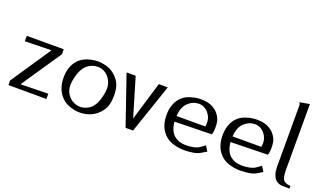

<svg xmlns="http://www.w3.org/2000/svg" viewBox="-71 -1101 2569 1531"><g transform="rotate(20 1214.0 -335.5)"><path d="M356.4 -419.9Q277.3 -419.9 43 -419.9Q43 -408.2 43 -374Q99.6 -375 267.6 -378.9Q210.9 -293.9 40 -40Q40 -30.3 40 -1Q120.1 -1 362.3 0Q362.3 -11.7 362.3 -44.9Q303.7 -43.9 127.9 -40Q185.5 -125 357.4 -378.9Q356.4 -389.6 356.4 -419.9Z M860.4 -209Q860.4 -291 826.2 -336.9Q792 -382.8 746.1 -403.3Q720.7 -414.1 695.3 -418Q669.9 -422.9 646.5 -422.9Q603.5 -422.9 554.7 -406.2Q504.9 -388.7 471.7 -344.7Q454.1 -320.3 443.4 -287.1Q432.6 -253.9 432.6 -209Q432.6 -165 443.4 -130.9Q454.1 -96.7 471.7 -72.3Q504.9 -26.4 553.7 -7.8Q603.5 10.7 646.5 10.7Q668.9 10.7 695.3 5.9Q720.7 1 746.1 -10.7Q792 -32.2 826.2 -79.1Q860.4 -127 860.4 -209ZM604.5 -37.1Q551.8 -50.8 521.5 -100.6Q503.9 -129.9 503.9 -171.9Q503.9 -202.1 513.7 -239.3Q535.2 -326.2 585 -358.4Q621.1 -381.8 660.2 -381.8Q673.8 -381.8 688.5 -378.9Q741.2 -365.2 770.5 -312.5Q788.1 -282.2 788.1 -241.2Q788.1 -210 778.3 -172.9Q756.8 -85 707 -54.7Q671.9 -33.2 635.7 -33.2Q620.1 -33.2 604.5 -37.1Z M1164.1 -418Q1138.7 -335.9 1065.4 -90.8Q1041 -172.9 967.8 -418Q948.2 -418 890.6 -418Q926.8 -313.5 1034.2 0Q1038.1 0 1050.8 0Q1062.5 0 1097.7 0Q1133.8 -104.5 1240.2 -418Q1221.7 -418 1164.1 -418Z M1529.3 -34.2Q1471.7 -34.2 1430.7 -68.4Q1390.6 -103.5 1383.8 -179.7Q1488.3 -182.6 1698.2 -186.5Q1710 -216.8 1706.1 -272.5Q1703.1 -327.1 1663.1 -369.1Q1640.6 -391.6 1606.4 -406.2Q1571.3 -419.9 1519.5 -419.9Q1476.6 -419.9 1427.7 -403.3Q1377.9 -387.7 1344.7 -343.8Q1327.1 -319.3 1316.4 -286.1Q1305.7 -252.9 1305.7 -209Q1305.7 -165 1316.4 -130.9Q1326.2 -97.7 1344.7 -73.2Q1377.9 -27.3 1428.7 -9.8Q1480.5 7.8 1529.3 7.8Q1625 7.8 1668 -18.6Q1711.9 -44.9 1711.9 -44.9Q1702.1 -59.6 1684.6 -87.9Q1684.6 -87.9 1646.5 -60.5Q1608.4 -34.2 1529.3 -34.2ZM1519.5 -380.9Q1571.3 -379.9 1605.5 -335Q1630.9 -302.7 1630.9 -259.8Q1630.9 -244.1 1627.9 -227.5Q1607.4 -227.5 1566.4 -227.5Q1520.5 -227.5 1383.8 -227.5Q1388.7 -305.7 1428.7 -342.8Q1467.8 -379.9 1519.5 -380.9Z M2004.9 -34.2Q1947.3 -34.2 1906.2 -68.4Q1866.2 -103.5 1859.4 -179.7Q1963.9 -182.6 2173.8 -186.5Q2185.5 -216.8 2181.6 -272.5Q2178.7 -327.1 2138.7 -369.1Q2116.2 -391.6 2082 -406.2Q2046.9 -419.9 1995.1 -419.9Q1952.1 -419.9 1903.3 -403.3Q1853.5 -387.7 1820.3 -343.8Q1802.7 -319.3 1792 -286.1Q1781.2 -252.9 1781.2 -209Q1781.2 -165 1792 -130.9Q1801.8 -97.7 1820.3 -73.2Q1853.5 -27.3 1904.3 -9.8Q1956.1 7.8 2004.9 7.8Q2100.6 7.8 2143.6 -18.6Q2187.5 -44.9 2187.5 -44.9Q2177.7 -59.6 2160.2 -87.9Q2160.2 -87.9 2122.1 -60.5Q2084 -34.2 2004.9 -34.2ZM1995.1 -380.9Q2046.9 -379.9 2081.1 -335Q2106.4 -302.7 2106.4 -259.8Q2106.4 -244.1 2103.5 -227.5Q2083 -227.5 2042 -227.5Q1996.1 -227.5 1859.4 -227.5Q1864.3 -305.7 1904.3 -342.8Q1943.4 -379.9 1995.1 -380.9Z M2266.6 -666Q2288.1 -669.9 2350.6 -680.7Q2350.6 -542 2350.6 -125Q2350.6 -50.8 2371.1 -33.2Q2391.6 -14.6 2427.7 -14.6Q2427.7 -6.8 2427.7 8.8Q2394.5 8.8 2359.4 6.8Q2325.2 3.9 2301.8 -23.4Q2290 -38.1 2283.2 -62.5Q2275.4 -86.9 2275.4 -125Q2275.4 -295.9 2275.4 -638.7Q2275.4 -647.5 2273.4 -654.3Q2270.5 -661.1 2266.6 -666Z"/></g></svg>

Font: BSRU BANSOMDEJ
Style: Regular
Weight: 400
Designer: Wisit Potiwat
Version: Version 1.000;PS 002.000;hotconv 1.0.70;makeotf.lib2.5.58329